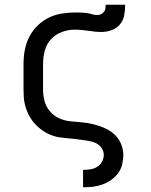

<svg xmlns="http://www.w3.org/2000/svg" viewBox="-20 -591 640 816"><path d="M333 205V131H334Q349 131 364.5 128.5Q380 126 393 118Q406 110 413.5 96.5Q421 83 421 67Q421 52 412 38.5Q403 25 389 18Q375 11 359.5 8.5Q344 6 328.5 3.5Q313 1 297.5 -0.5Q282 -2 266.5 -3.5Q251 -5 235.5 -7Q220 -9 205 -14Q190 -19 176.5 -26.5Q163 -34 150.5 -44Q138 -54 127.5 -65.5Q117 -77 109 -90.5Q101 -104 95 -118.5Q89 -133 85.5 -148Q82 -163 81 -178.5Q80 -194 80 -210V-320Q80 -350 85.5 -379Q91 -408 104.5 -434.5Q118 -461 139.5 -482Q161 -503 187.5 -516Q214 -529 243.5 -533.5Q273 -538 303 -538Q314 -538 325.5 -537.5Q337 -537 348.5 -535.5Q360 -534 371 -530.5Q382 -527 393 -527Q401 -527 409 -530.5Q417 -534 422 -540.5Q427 -547 428 -555Q429 -563 429 -571H512Q512 -549 508 -526.5Q504 -504 489.5 -487Q475 -470 453.5 -462.5Q432 -455 410 -455Q399 -455 388 -456Q377 -457 365 -459Q348 -461 331.5 -463Q315 -465 298 -465Q270 -465 243 -455Q216 -445 197 -424.5Q178 -404 170.5 -376Q163 -348 163 -320V-210Q163 -185 169.5 -161Q176 -137 192 -118Q208 -99 231 -88.5Q254 -78 279 -75.5Q304 -73 328.5 -71Q353 -69 377 -63Q401 -57 424 -47Q447 -37 465.5 -20.5Q484 -4 494 19.5Q504 43 504 67Q504 88 499 108.5Q494 129 481.5 145.5Q469 162 452 174Q435 186 415.5 193Q396 200 375.5 202.5Q355 205 334 205Z"/></svg>

Font: Iosevka Curly Extended
Style: Regular
Weight: 400
Width: 7
Monospace: yes
Designer: Belleve Invis
Foundry: Belleve Invis
Version: Version 11.1.0; ttfautohint (v1.8.3)